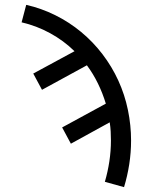

<svg xmlns="http://www.w3.org/2000/svg" viewBox="-20 -548 640 791"><path d="M491 223 412 201Q424 160 430.5 117Q437 74 437 31Q437 12 436 -6.5Q435 -25 432 -44L272 44L236 -23L416 -121Q403 -164 383.5 -204Q364 -244 338 -279L153 -178L117 -245L287 -337Q242 -381 186 -411.5Q130 -442 69 -456L88 -528Q150 -514 207.5 -485.5Q265 -457 314 -416.5Q363 -376 402 -325Q441 -274 467.5 -216Q494 -158 507 -95Q520 -32 520 31Q520 80 512.5 128.5Q505 177 491 223Z"/></svg>

Font: Nova Nerd Font
Style: Regular
Weight: 400
Designer: Belleve Invis
Foundry: Belleve Invis
Version: Version 24.1.4; ttfautohint (v1.8.4);Nerd Fonts 3.1.1